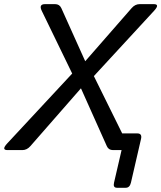

<svg xmlns="http://www.w3.org/2000/svg" viewBox="-27 -720 773 921"><path d="M9.3 0Q-22 0 7.8 -32.2L319.3 -367.2L173.3 -668Q157.7 -700.2 189.5 -700.2H237.3Q258.3 -700.2 267.1 -681.2L381.8 -426.3L604.5 -681.2Q621.1 -700.2 643.1 -700.2H710.4Q741.7 -700.2 711.9 -668L423.3 -355L559.1 -80.1H631.3Q655.8 -80.1 649.4 -53.2L601.1 156.2Q595.2 180.7 576.2 180.7H534.2Q514.2 180.7 520 156.2L556.2 0H515.1Q493.7 0 485.4 -19L361.3 -296.4L118.7 -19Q102.1 0 80.1 0Z"/></svg>

Font: Istok Web
Style: Italic
Weight: 400
Italic angle: -13°
Designer: Andrey V. Panov
Foundry: Andrey V. Panov
Version: Version 1.0.2g